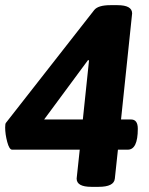

<svg xmlns="http://www.w3.org/2000/svg" viewBox="-21 -722 576 744"><path d="M434 -702Q491 -702 491 -670L448 -259H487Q513 -259 513 -223Q513 -142 474 -142H436L424 -30Q421 2 361 2H333Q276 2 276 -30L288 -142H26Q15 -142 7 -172Q-1 -202 -1 -228Q-1 -243 2 -246L344 -683Q359 -702 407 -702ZM320 -489 150 -259H300L324 -488Z"/></svg>

Font: Asap
Style: Bold Italic
Weight: 700
Italic angle: -6°
Designer: Pablo Cosgaya
Foundry: Pablo Cosgaya
Version: Version 1.007;PS 001.007;hotconv 1.0.70;makeotf.lib2.5.58329